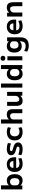

<svg xmlns="http://www.w3.org/2000/svg" viewBox="2761 -3544 1003 6565"><g transform="rotate(-90 3262.5 -261.5)"><path d="M372 10Q321 10 278 -8Q235 -26 203 -61H201L200 0H69V-730H207V-459H209Q239 -495 280.5 -512.5Q322 -530 372 -530Q475 -530 532 -459Q589 -388 589 -260Q589 -132 532 -61Q475 10 372 10ZM331 -100Q391 -100 423 -141.5Q455 -183 455 -260Q455 -337 423 -378.5Q391 -420 331 -420Q296 -420 267.5 -405Q239 -390 223 -364.5Q207 -339 207 -306V-214Q207 -181 223 -155.5Q239 -130 267.5 -115Q296 -100 331 -100Z M946 10Q811 10 738 -60Q665 -130 665 -260Q665 -386 734 -458Q803 -530 924 -530Q1041 -530 1104.5 -462Q1168 -394 1168 -269Q1168 -255 1167.5 -237Q1167 -219 1166 -210H742V-305H1059L1040 -276Q1040 -354 1011.5 -392Q983 -430 924 -430Q862 -430 831 -390.5Q800 -351 800 -273V-233Q800 -165 836.5 -131Q873 -97 947 -97Q993 -97 1039.5 -108.5Q1086 -120 1122 -140L1142 -35Q1104 -14 1053 -2Q1002 10 946 10Z M1445 10Q1389 10 1335.5 -1Q1282 -12 1240 -31L1258 -137Q1306 -118 1353 -107.5Q1400 -97 1444 -97Q1490 -97 1512 -109.5Q1534 -122 1534 -149Q1534 -165 1526 -175.5Q1518 -186 1497.5 -194.5Q1477 -203 1440 -211Q1369 -229 1324 -251.5Q1279 -274 1258 -306Q1237 -338 1237 -380Q1237 -453 1294 -491.5Q1351 -530 1459 -530Q1511 -530 1560 -520.5Q1609 -511 1656 -491L1638 -386Q1594 -405 1550 -414Q1506 -423 1464 -423Q1419 -423 1398 -412Q1377 -401 1377 -377Q1377 -363 1385.5 -352.5Q1394 -342 1414 -333.5Q1434 -325 1468 -318Q1522 -305 1560.5 -289Q1599 -273 1624 -252Q1649 -231 1661.5 -205Q1674 -179 1674 -146Q1674 -72 1614 -31Q1554 10 1445 10Z M2033 10Q1942 10 1877 -22Q1812 -54 1778 -114.5Q1744 -175 1744 -260Q1744 -346 1778 -406Q1812 -466 1877 -498Q1942 -530 2033 -530Q2079 -530 2119 -521Q2159 -512 2197 -492L2175 -387Q2140 -406 2107.5 -414.5Q2075 -423 2043 -423Q1967 -423 1925.5 -381Q1884 -339 1884 -260Q1884 -182 1925.5 -139.5Q1967 -97 2043 -97Q2075 -97 2107.5 -105.5Q2140 -114 2175 -133L2197 -28Q2159 -8 2119 1Q2079 10 2033 10Z M2322 0V-730H2460V-459H2462Q2494 -495 2534.5 -512.5Q2575 -530 2629 -530Q2725 -530 2769 -479.5Q2813 -429 2812 -320V0H2675V-293Q2676 -358 2653.5 -387.5Q2631 -417 2583 -417Q2547 -417 2519.5 -402.5Q2492 -388 2476 -363Q2460 -338 2460 -306V0Z M3099 10Q3007 10 2965.5 -45.5Q2924 -101 2924 -220V-520H3061V-247Q3061 -173 3081.5 -138Q3102 -103 3146 -103Q3179 -103 3206.5 -120.5Q3234 -138 3250 -166.5Q3266 -195 3266 -230V-520H3404V0H3273L3272 -70H3270Q3236 -29 3195 -9.5Q3154 10 3099 10Z M3549 0V-730H3689V0Z M4019 10Q3915 10 3858 -61Q3801 -132 3801 -260Q3801 -388 3858 -459Q3915 -530 4019 -530Q4070 -530 4110.5 -512.5Q4151 -495 4182 -459H4184V-730H4321V0H4191L4189 -61H4187Q4156 -26 4113 -8Q4070 10 4019 10ZM4059 -100Q4095 -100 4123 -115Q4151 -130 4167.5 -155.5Q4184 -181 4184 -214V-306Q4184 -339 4167.5 -364.5Q4151 -390 4123 -405Q4095 -420 4059 -420Q4000 -420 3968 -378.5Q3936 -337 3936 -260Q3936 -183 3968 -141.5Q4000 -100 4059 -100Z M4482 0V-510H4622V0ZM4552 -581Q4513 -581 4490 -602.5Q4467 -624 4467 -662Q4467 -700 4490 -721.5Q4513 -743 4552 -743Q4591 -743 4614 -721.5Q4637 -700 4637 -662Q4637 -624 4614 -602.5Q4591 -581 4552 -581Z M4984 220Q4921 220 4869 206Q4817 192 4779 164L4802 60Q4841 87 4883 100.5Q4925 114 4972 114Q5054 114 5092.5 72Q5131 30 5131 -60V-87H5129Q5098 -53 5057 -36.5Q5016 -20 4966 -20Q4862 -20 4805 -87Q4748 -154 4748 -275Q4748 -396 4805 -463Q4862 -530 4966 -530Q5016 -530 5059.5 -513Q5103 -496 5134 -463H5136L5137 -520H5268V-60Q5268 79 5196.5 149.5Q5125 220 4984 220ZM5006 -130Q5043 -130 5070.5 -143Q5098 -156 5114.5 -178.5Q5131 -201 5131 -230V-320Q5131 -349 5114.5 -371.5Q5098 -394 5070.5 -407Q5043 -420 5006 -420Q4948 -420 4915.5 -382Q4883 -344 4883 -275Q4883 -205 4915.5 -167.5Q4948 -130 5006 -130Z M5654 10Q5519 10 5446 -60Q5373 -130 5373 -260Q5373 -386 5442 -458Q5511 -530 5632 -530Q5749 -530 5812.5 -462Q5876 -394 5876 -269Q5876 -255 5875.5 -237Q5875 -219 5874 -210H5450V-305H5767L5748 -276Q5748 -354 5719.5 -392Q5691 -430 5632 -430Q5570 -430 5539 -390.5Q5508 -351 5508 -273V-233Q5508 -165 5544.5 -131Q5581 -97 5655 -97Q5701 -97 5747.5 -108.5Q5794 -120 5830 -140L5850 -35Q5812 -14 5761 -2Q5710 10 5654 10Z M5979 0V-520H6110L6111 -450H6113Q6148 -492 6190.5 -511Q6233 -530 6289 -530Q6384 -530 6426.5 -475Q6469 -420 6469 -300V0H6332V-273Q6332 -347 6310.5 -382Q6289 -417 6242 -417Q6207 -417 6178.5 -399.5Q6150 -382 6133.5 -353.5Q6117 -325 6117 -290V0Z"/></g></svg>

Font: M PLUS 2 Thin
Style: Bold
Weight: 700
Version: Version 1.001